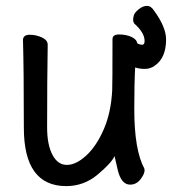

<svg xmlns="http://www.w3.org/2000/svg" viewBox="-20 -608 584 652"><path d="M205 24Q61 24 61 -174Q61 -372 58 -474Q60 -490 81 -490Q102 -490 122 -481Q142 -472 142 -456Q140 -340 140 -175Q140 -117 158 -82.5Q176 -48 207 -48Q238 -48 272.5 -79.5Q307 -111 332 -168Q357 -225 361 -301Q362 -318 362 -475Q362 -491 384.5 -491Q407 -491 425.5 -483Q444 -475 446 -461Q455 -456 463 -456Q471 -456 471 -469Q471 -497 436 -528Q432 -534 432 -540.5Q432 -547 434.5 -556Q437 -565 451 -576.5Q465 -588 479 -588Q493 -588 503 -572Q544 -516 544 -474Q544 -410 504 -384Q490 -374 471.5 -374Q453 -374 439 -379Q436 -325 436 -237Q436 -99 470 -36L471 -30Q471 -17 457 1Q443 19 422 19Q392 19 380 -30L369 -78Q359 -55 312 -15.5Q265 24 205 24Z"/></svg>

Font: LXGW WenKai Mono Medium
Style: Regular
Weight: 500
Monospace: yes
Designer: LXGW / Fontworks Inc.
Foundry: LXGW / Fontworks Inc.
Version: Version 1.520; June 14, 2025